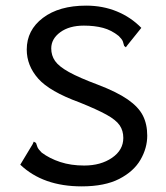

<svg xmlns="http://www.w3.org/2000/svg" viewBox="-20 -652 590 682"><path d="M270 10Q133 10 52 -67L96 -140L100 -149L108 -144Q110 -137 113 -129.5Q116 -122 128 -110Q156 -89 194 -76.5Q232 -64 279 -64Q338 -64 378 -91.5Q418 -119 418 -162Q418 -188 405 -207Q392 -226 358.5 -244.5Q325 -263 263 -288Q156 -327 115.5 -373Q75 -419 75 -476Q75 -545 132.5 -588.5Q190 -632 286 -632Q345 -632 395 -611.5Q445 -591 482 -553L433 -492L427 -484L421 -489Q419 -497 416.5 -504.5Q414 -512 402 -524Q376 -545 346 -553Q316 -561 278 -561Q226 -561 194 -537.5Q162 -514 162 -480Q162 -455 175.5 -435.5Q189 -416 225 -396Q261 -376 328 -351Q396 -325 434 -298.5Q472 -272 487.5 -241.5Q503 -211 503 -170Q503 -126 479 -84.5Q455 -43 403.5 -16.5Q352 10 270 10Z"/></svg>

Font: Inconsolata SemiExpanded Medium
Style: Regular
Weight: 500
Width: 6
Monospace: yes
Designer: Raph Levien, Cyreal, Brenton Simpson
Foundry: Raph Levien, Cyreal, Google
Version: Version 3.001; ttfautohint (v1.8.2.53-6de2)